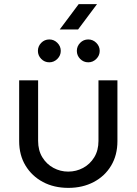

<svg xmlns="http://www.w3.org/2000/svg" viewBox="-20 -900 664 932"><path d="M312 12Q242 12 188.5 -16.5Q135 -45 104 -96Q73 -147 73 -215V-510H165V-216Q165 -170 185.5 -136.5Q206 -103 239.5 -85Q273 -67 311 -67Q350 -67 383.5 -85Q417 -103 437.5 -136.5Q458 -170 458 -216V-510H550V-215Q550 -147 519.5 -96Q489 -45 435 -16.5Q381 12 312 12ZM408.5 -597.5Q385.2 -597.5 369.1 -614.1Q353 -630.6 353 -653Q353 -675.4 369.1 -692Q385.2 -708.5 408.5 -708.5Q430.9 -708.5 447.5 -692Q464 -675.4 464 -653Q464 -630.6 447.5 -614.1Q430.9 -597.5 408.5 -597.5ZM219.5 -597.5Q196.2 -597.5 180.1 -614.1Q164 -630.6 164 -653Q164 -675.4 180.1 -692Q196.2 -708.5 219.5 -708.5Q241.9 -708.5 258.5 -692Q275 -675.4 275 -653Q275 -630.6 258.5 -614.1Q241.9 -597.5 219.5 -597.5ZM270 -757 362 -880H451L359 -757Z"/></svg>

Font: MuseoModerno
Style: Regular
Weight: 400
Designer: Pablo Cosgaya, Héctor Gatti, Marcela Romero, and the Authors of The MuseoModerno Project.
Foundry: Omnibus-Type Team
Version: Version 1.001